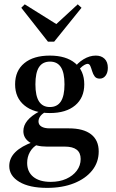

<svg xmlns="http://www.w3.org/2000/svg" viewBox="-20 -688 545 900"><path d="M200.8 192.7Q117.7 192.7 70.6 164.5Q23.4 136.3 23.4 90.3Q23.4 53.2 52 25Q80.6 -3.2 135.5 -22.6L155.6 -10.5Q133.1 1.6 120.2 24.6Q107.3 47.6 107.3 75.8Q107.3 117.7 136.3 141.1Q165.3 164.5 217.7 164.5Q258.9 164.5 290.3 150.4Q321.8 136.3 339.9 112.1Q358.1 87.9 358.1 57.3Q358.1 28.2 339.5 13.7Q321 -0.8 283.9 -0.8H200Q149.2 -0.8 119.4 -20.6Q89.5 -40.3 89.5 -73.4Q89.5 -100 108.5 -123Q127.4 -146 165.3 -166.1L191.1 -162.9Q175 -152.4 167.7 -141.5Q160.5 -130.6 160.5 -118.5Q160.5 -103.2 174.2 -94.8Q187.9 -86.3 212.9 -86.3H303.2Q371 -86.3 406.9 -58.5Q442.7 -30.6 442.7 21.8Q442.7 72.6 412.1 110.9Q381.5 149.2 327 171Q272.6 192.7 200.8 192.7ZM213.7 -158.1Q137.9 -158.1 94.4 -194Q50.8 -229.8 50.8 -292.7Q50.8 -356.5 94 -391.9Q137.1 -427.4 213.7 -427.4Q289.5 -427.4 332.3 -391.9Q375 -356.5 375 -292.7Q375 -229.8 332.3 -194Q289.5 -158.1 213.7 -158.1ZM213.7 -186.3Q248.4 -186.3 265.3 -212.5Q282.3 -238.7 282.3 -292.7Q282.3 -347.6 265.3 -373.4Q248.4 -399.2 214.5 -399.2Q179.8 -399.2 162.9 -373.4Q146 -347.6 146 -292.7Q146 -238.7 162.9 -212.5Q179.8 -186.3 213.7 -186.3ZM447.6 -319.4Q431.5 -319.4 423.8 -329.8Q416.1 -340.3 412.1 -354Q408.1 -367.7 403.6 -378.2Q399.2 -388.7 390.3 -388.7Q384.7 -388.7 375.4 -383.5Q366.1 -378.2 356.5 -368.5Q346.8 -358.9 339.5 -344.4L325.8 -366.1Q342.7 -392.7 371.4 -410.1Q400 -427.4 429 -427.4Q454.8 -427.4 470.2 -412.5Q485.5 -397.6 485.5 -370.2Q485.5 -347.6 475 -333.5Q464.5 -319.4 447.6 -319.4ZM344.4 -667.7 362.1 -651.6 233.9 -492.7H204.8L79.8 -651.6L96 -667.7L263.7 -562.9L221 -554Z"/></svg>

Font: Playfair SemiBold
Style: Regular
Weight: 600
Designer: Claus Eggers Sørensen
Foundry: Claus Eggers Sørensen
Version: Version 2.001;gftools[0.9.30]